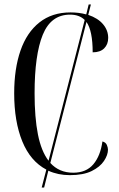

<svg xmlns="http://www.w3.org/2000/svg" viewBox="-20 -780 538 866"><path d="M168 66 189 -15Q117 -53 80.5 -142.5Q44 -232 44 -359Q44 -470 72.5 -552Q101 -634 158 -679Q215 -724 298 -724Q337 -724 369 -715L380 -760H390L378 -713Q422 -698 445 -670.5Q468 -643 468 -609Q468 -580 450 -562Q432 -544 398 -544Q398 -641 370 -681L207 -45Q247 -1 310 -1Q369 -1 401 -39Q433 -77 442 -142Q457 -138 462 -126Q467 -114 467 -105Q467 -81 449 -54Q431 -27 393.5 -8.5Q356 10 295 10Q242 10 198 -10L179 66ZM136 -359Q136 -250 151 -174Q166 -98 199 -55L362 -690Q338 -714 296 -714Q210 -714 173 -623.5Q136 -533 136 -359Z"/></svg>

Font: Noto Serif Display ExtraCondensed
Style: Regular
Weight: 400
Width: 2
Designer: Monotype Design Team
Foundry: Monotype Imaging Inc.
Version: Version 2.009